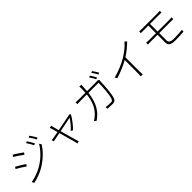

<svg xmlns="http://www.w3.org/2000/svg" viewBox="381 -2459 4188 4188"><g transform="rotate(-45 2475.0 -364.5)"><path d="M708 -734 670 -716C700 -675 741 -605 763 -558L803 -577C779 -626 732 -700 708 -734ZM834 -781 796 -763C828 -722 869 -654 892 -607L932 -626C907 -674 859 -749 834 -781ZM285 -746 256 -703C310 -672 422 -597 465 -562L496 -605C458 -634 340 -714 285 -746ZM155 -28 185 24C280 3 415 -41 515 -101C673 -194 809 -325 892 -457L861 -508C779 -368 652 -241 488 -146C391 -90 264 -47 155 -28ZM136 -522 108 -479C165 -450 276 -379 321 -346L350 -391C312 -419 191 -493 136 -522Z M1774 -494C1765 -490 1753 -486 1743 -484C1713 -477 1524 -440 1374 -412C1357 -474 1344 -523 1339 -541C1333 -566 1329 -585 1326 -598L1269 -584C1277 -572 1283 -555 1290 -530C1295 -514 1309 -465 1326 -403C1257 -390 1204 -380 1189 -378C1161 -373 1138 -369 1112 -367L1125 -316L1339 -358C1379 -212 1431 -22 1443 18C1449 41 1454 63 1455 82L1512 67C1505 50 1499 27 1492 7C1480 -31 1427 -221 1386 -368C1541 -399 1710 -432 1732 -436C1694 -371 1614 -273 1546 -215L1592 -191C1660 -254 1765 -388 1806 -471Z M2412 -578C2415 -613 2418 -650 2419 -689C2420 -713 2421 -743 2423 -766H2362C2366 -742 2367 -711 2367 -688C2367 -649 2365 -613 2362 -578H2168C2129 -578 2094 -580 2063 -583V-526C2095 -529 2126 -530 2169 -530H2358C2330 -287 2242 -156 2140 -70C2116 -49 2081 -24 2055 -10L2102 28C2260 -80 2371 -227 2407 -530H2719C2719 -423 2707 -150 2663 -66C2652 -41 2631 -34 2604 -34C2560 -34 2507 -38 2451 -44L2457 9C2511 12 2568 15 2614 15C2662 15 2689 1 2709 -37C2755 -129 2767 -426 2770 -515C2771 -530 2773 -544 2776 -562L2737 -582C2724 -580 2708 -578 2680 -578ZM2656 -757C2683 -719 2719 -659 2738 -619L2777 -637C2755 -679 2719 -738 2694 -774ZM2761 -794C2790 -757 2823 -701 2845 -657L2884 -675C2864 -713 2825 -775 2798 -811Z M3754 -766C3699 -697 3593 -609 3492 -546C3381 -478 3212 -402 3049 -361L3079 -310C3220 -353 3366 -416 3473 -477V-69C3473 -36 3471 6 3469 23H3531C3528 6 3526 -36 3526 -69V-508C3631 -574 3733 -661 3797 -726Z M4779 -360C4801 -360 4832 -359 4853 -358V-412C4832 -410 4799 -409 4778 -409H4420V-644H4694C4729 -644 4750 -643 4773 -642V-695C4751 -693 4727 -692 4694 -692H4223C4190 -692 4162 -693 4137 -695V-642C4162 -643 4190 -644 4223 -644H4369V-409H4156C4132 -409 4098 -410 4071 -413V-357C4097 -359 4132 -360 4156 -360H4369V-115C4369 -45 4418 3 4550 3C4647 3 4733 -2 4818 -8L4820 -61C4732 -51 4653 -47 4555 -47C4456 -47 4420 -84 4420 -132V-360Z"/></g></svg>

Font: Genne Gothic Light
Style: Regular
Weight: 300
Designer: Ryoko NISHIZUKA (kana & ideographs); Paul D. Hunt (Latin, Greek & Cyrillic); Wenlong ZHANG (bopomofo); Sandoll Communica
Foundry: Adobe Systems Incorporated
Version: Version 1.004;PS 1.004;hotconv 16.6.51;makeotf.lib2.5.65220